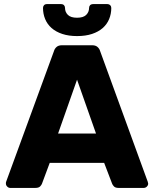

<svg xmlns="http://www.w3.org/2000/svg" viewBox="-20 -922 756 942"><path d="M30 0Q22 0 15.5 -6.5Q9 -13 9 -21Q9 -23 9 -25.5Q9 -28 10 -30L245 -672Q248 -683 257.5 -691.5Q267 -700 284 -700H432Q449 -700 458.5 -691.5Q468 -683 471 -672L705 -30Q707 -24 707 -21Q707 -13 700.5 -6.5Q694 0 685 0H562Q546 0 539 -7.5Q532 -15 530 -21L491 -123H224L186 -21Q184 -15 177 -7.5Q170 0 153 0ZM265 -267H451L358 -531ZM358 -745Q317 -745 285.5 -755.5Q254 -766 233 -784.5Q212 -803 201.5 -828.5Q191 -854 191 -883Q191 -891 196 -896.5Q201 -902 211 -902H278Q289 -902 294 -896.5Q299 -891 299 -883Q299 -863 313 -849Q327 -835 358 -835Q389 -835 403 -849Q417 -863 417 -883Q417 -891 422 -896.5Q427 -902 439 -902H505Q515 -902 520.5 -896.5Q526 -891 526 -883Q526 -854 515.5 -828.5Q505 -803 484 -784.5Q463 -766 431.5 -755.5Q400 -745 358 -745Z"/></svg>

Font: Fz Rubik
Style: Bold
Weight: 700
Designer: Hubert and Fischer
Foundry: Hubert and Fischer
Version: Vit hóa bi FontZin.com